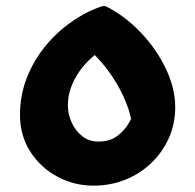

<svg xmlns="http://www.w3.org/2000/svg" viewBox="-20 -580 621 611"><path d="M43.6 -214.8Q43.6 -276.3 65.1 -331.7Q86.6 -387 123.5 -432.2Q160.4 -477.4 207.6 -510.5Q254.8 -543.5 305.5 -560.4H316.3Q379.7 -528.1 429.7 -474.7Q479.7 -421.2 508.7 -359.5Q537.6 -297.7 537.6 -239.4Q537.6 -185.7 517.2 -140.3Q496.7 -94.8 461 -60.8Q425.3 -26.8 378.3 -8Q331.2 10.8 277.6 10.8Q216 10.8 162.5 -17.9Q109 -46.6 76.3 -97.6Q43.6 -148.7 43.6 -214.8ZM196 -244.8Q196 -217.6 207.6 -191.2Q219.1 -164.7 241.1 -147.1Q263 -129.5 293.6 -129.5Q328.7 -129.5 352.6 -146.9Q376.6 -164.3 390.9 -189.7Q405.2 -215 410.3 -238.6L401.4 -155.3Q402 -195 387.6 -236.4Q373.2 -277.8 350.6 -315.3Q328.1 -352.9 301.8 -383Q275.5 -413.2 251.6 -431L314.4 -428.9Q290.7 -413.6 269.4 -394.4Q248.1 -375.3 231.7 -351.5Q215.3 -327.8 205.7 -301Q196 -274.3 196 -244.8Z"/></svg>

Font: Kufam
Style: Italic
Weight: 400
Italic angle: -11°
Designer: Artur Schmal
Foundry: Original Type
Version: Version 1.301; ttfautohint (v1.8.3)